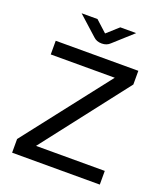

<svg xmlns="http://www.w3.org/2000/svg" viewBox="-155 -964 916 1068"><g transform="rotate(20 303.5 -430.5)"><path d="M304 -741Q273 -741 254 -760L142 -861H236L303 -800L371 -861H465L353 -760Q334 -741 304 -741ZM44 0V-81L438 -587H59V-668H548V-587L156 -81H563V0Z"/></g></svg>

Font: Atkinson Hyperlegible Pro
Style: Regular
Weight: 400
Designer: Elliott Scott, Megan Eiswerth, Linus Boman, Theodore Petrosky, Jacob Perez
Foundry: Braille Institute
Version: Version 1.5.1